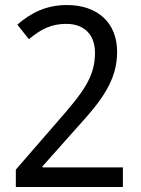

<svg xmlns="http://www.w3.org/2000/svg" viewBox="-20 -744 560 764"><path d="M469 0V-78H149V-82L286 -236C386 -345 446 -425 446 -538C446 -652 370 -724 246 -724C166 -724 104 -694 49 -646L95 -588C143 -628 184 -649 244 -649C314 -649 358 -607 358 -534C358 -439 312 -378 213 -265L43 -69V0Z"/></svg>

Font: Noto Sans Khmer UI SemiCondensed
Style: Regular
Weight: 400
Width: 4
Designer: Danh Hong and the Monotype Design Team
Foundry: Monotype Imaging Inc.
Version: Version 2.002